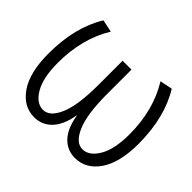

<svg xmlns="http://www.w3.org/2000/svg" viewBox="-161 -978 1225 1225"><g transform="rotate(45 451.5 -365.0)"><path d="M451.2 -190.4Q434.6 -90.8 386.2 -40.5Q337.9 9.8 268.6 9.8Q169.9 9.8 107.4 -81.5Q44.9 -172.9 44.9 -342.8Q44.9 -581.1 143.6 -740.2L227.5 -722.7Q128.9 -561.5 128.9 -342.8Q128.9 -209 171.4 -136.2Q213.9 -63.5 274.4 -63.5Q335 -63.5 373.5 -153.3Q412.1 -243.2 412.1 -426.8V-644.5H492.2V-426.8Q492.2 -243.2 530.8 -153.3Q569.3 -63.5 629.9 -63.5Q689.5 -63.5 732.4 -136.2Q775.4 -209 775.4 -342.8Q775.4 -561.5 675.8 -722.7L759.8 -740.2Q858.4 -581.1 859.4 -342.8Q859.4 -172.9 796.9 -81.5Q734.4 9.8 634.8 9.8Q565.4 9.8 517.6 -40Q469.7 -89.8 453.1 -190.4Z"/></g></svg>

Font: Gen Shin Gothic Normal
Style: Regular
Weight: 300
Designer: [Source Han Sans]
Ryoko NISHIZUKA  (kana & ideographs); Paul D. Hunt (Latin, Greek & Cyrillic); Wenlong ZHANG  (bopomofo
Version: Version 1.002.20150607